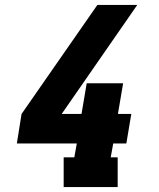

<svg xmlns="http://www.w3.org/2000/svg" viewBox="-20 -755 640 775"><path d="M237 0V-120H280L290 -176H48L67 -295L373 -735H534L229 -295H309L330 -419H477L456 -295H510L490 -176H437L427 -120H455V0Z"/></svg>

Font: Iosevka Curly Slab HvExObl
Style: Regular
Weight: 900
Width: 7
Italic angle: -9°
Monospace: yes
Designer: Belleve Invis
Foundry: Belleve Invis
Version: Version 11.1.0; ttfautohint (v1.8.3)